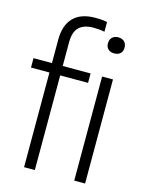

<svg xmlns="http://www.w3.org/2000/svg" viewBox="-122 -891 729 965"><g transform="rotate(15 242.5 -409.0)"><path d="M100 0V-492.5H4V-541.5H100V-663Q100 -739 138.8 -778.5Q177.5 -818 253 -818Q266.5 -818 283 -817Q299.5 -816 314 -812.5V-762Q299.5 -765 286 -766.2Q272.5 -767.5 255.5 -767.5Q207 -767.5 181.5 -743.5Q156 -719.5 156 -664.5V-541.5H301V-492.5H156V0ZM389 -669.5Q369 -669.5 357.5 -680.5Q346 -691.5 346 -710.5Q346 -730 357.5 -741.5Q369 -753 389 -753Q409.5 -753 421 -741.5Q432.5 -730 432.5 -710.5Q432.5 -691.5 421 -680.5Q409.5 -669.5 389 -669.5ZM361 0V-541.5H417.5V0Z"/></g></svg>

Font: Encode Sans Condensed Condensed Light
Style: Regular
Weight: 300
Width: 3
Designer: Multiple Designers
Foundry: Impallari Type
Version: Version 3.000; ttfautohint (v1.8.3) -l 8 -r 50 -G 200 -x 14 